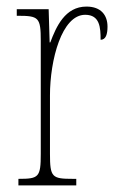

<svg xmlns="http://www.w3.org/2000/svg" viewBox="-20 -564 358 584"><path d="M36 0H212V-20H201C138 -20 132 -25 132 -96V-274C132 -382 168 -519 239 -519C284 -519 286 -480 286 -443C302 -443 307 -460 307 -483C307 -517 288 -544 243 -544C178 -544 151 -483 133 -435H131L128 -536H31V-516H34C98 -516 104 -511 104 -440V-96C104 -25 98 -20 37 -20H36Z"/></svg>

Font: Noto Serif ExtraCondensed Thin
Style: Regular
Weight: 100
Width: 2
Designer: Monotype Design Team
Foundry: Monotype Imaging Inc.
Version: Version 2.013